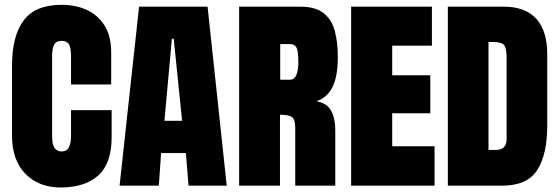

<svg xmlns="http://www.w3.org/2000/svg" viewBox="-20 -790 2381 817"><path d="M238.3 7.8Q145 7.8 88.1 -50.3Q31.2 -108.4 31.2 -212.9V-511.7Q31.2 -636.7 80.8 -703.1Q130.4 -769.5 242.2 -769.5Q303.2 -769.5 350.8 -747.1Q398.4 -724.6 425.8 -679.9Q453.1 -635.3 453.1 -567.4V-430.7H282.2V-550.8Q282.2 -589.4 272.5 -602.8Q262.7 -616.2 242.2 -616.2Q218.3 -616.2 210 -598.9Q201.7 -581.5 201.7 -552.7V-210.4Q201.7 -174.8 212.2 -160.2Q222.7 -145.5 242.2 -145.5Q264.2 -145.5 273.2 -163.6Q282.2 -181.6 282.2 -210.4V-321.3H455.1V-207.5Q455.1 -94.2 397.9 -43.2Q340.8 7.8 238.3 7.8Z M488.8 0 571.8 -761.7H863.3L944.8 0H782.2L771 -138.7H665.5L655.8 0ZM711.4 -625 679.7 -275.9H754.9L719.2 -625Z M997.6 0V-761.7H1256.3Q1322.3 -761.7 1357.2 -733.9Q1392.1 -706.1 1404.8 -657.5Q1417.5 -608.9 1417.5 -546.4Q1417.5 -467.8 1396 -421.9Q1374.5 -376 1326.7 -358.9Q1370.1 -352.1 1388.4 -319.8Q1406.7 -287.6 1406.7 -234.9V0H1236.3V-246.1Q1236.3 -283.7 1220.9 -292.7Q1205.6 -301.8 1171.4 -301.8V0ZM1172.4 -450.7H1213.9Q1249.5 -450.7 1249.5 -526.9Q1249.5 -572.8 1241.7 -587.6Q1233.9 -602.5 1212.4 -602.5H1172.4Z M1474.1 0V-761.7H1817.9V-595.7H1648.9V-469.7H1811V-308.1H1648.9V-167.5H1829.1V0Z M1885.7 0V-761.7H2122.6Q2215.3 -761.7 2262 -710.2Q2308.6 -658.7 2308.6 -559.6V-254.9Q2308.6 -132.8 2266.1 -66.4Q2223.6 0 2116.7 0ZM2058.6 -151.9H2088.4Q2135.7 -151.9 2135.7 -197.8V-543.5Q2135.7 -586.4 2124.3 -598.9Q2112.8 -611.3 2077.6 -611.3H2058.6Z"/></svg>

Font: Anton SC
Style: Regular
Weight: 400
Designer: Vernon Adams
Foundry: Vernon Adams
Version: Version 2.116; ttfautohint (v1.8.4.7-5d5b)